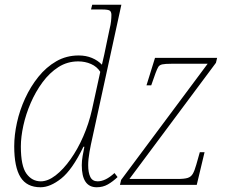

<svg xmlns="http://www.w3.org/2000/svg" viewBox="-20 -780 969 810"><path d="M151 10Q93 10 66.5 -32.5Q40 -75 40 -163Q40 -210 51.5 -262.5Q63 -315 86 -365Q109 -415 142 -456Q175 -497 217.5 -521.5Q260 -546 312 -546Q343 -546 368 -535.5Q393 -525 410 -507Q415 -529 420 -550.5Q425 -572 429 -594L442 -656Q447 -676 448.5 -690.5Q450 -705 450 -717Q450 -729 444 -734.5Q438 -740 410 -740H364L369 -760H492L370 -200Q363 -170 357.5 -138.5Q352 -107 352 -83Q352 -52 361 -33.5Q370 -15 392 -15Q425 -15 463 -50L476 -33Q456 -14 435 -2Q414 10 388 10Q325 10 325 -83Q325 -101 328.5 -121.5Q332 -142 336 -161H332Q285 -64 238.5 -27Q192 10 151 10ZM152 -15Q182 -15 214.5 -40Q247 -65 277.5 -108Q308 -151 331.5 -205Q355 -259 368 -317L403 -477Q389 -499 364 -510Q339 -521 310 -521Q264 -521 226.5 -497Q189 -473 159.5 -433Q130 -393 109.5 -345.5Q89 -298 78.5 -250Q68 -202 68 -162Q68 -80 91.5 -47.5Q115 -15 152 -15ZM486 0 491 -21 856 -511H703Q677 -511 665 -508.5Q653 -506 648 -498Q643 -490 636 -471L618 -420H598L634 -536H896L891 -515L526 -25H728Q758 -25 772 -29.5Q786 -34 793.5 -47Q801 -60 808 -85L823 -138H843L810 0Z"/></svg>

Font: Noto Serif Thin
Style: Italic
Weight: 100
Italic angle: -12°
Designer: Monotype Design Team
Foundry: Monotype Imaging Inc.
Version: Version 2.014; ttfautohint (v1.8.4.7-5d5b)